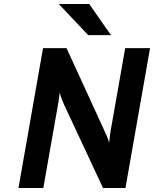

<svg xmlns="http://www.w3.org/2000/svg" viewBox="-20 -941 771 961"><path d="M72.4 0 195.4 -700H313L505 -281.4Q509.9 -271.6 516.6 -255.2Q523.3 -238.9 526.2 -225.4Q527.4 -239.2 529.4 -255.2Q531.4 -271.1 533.2 -282.8L606.6 -700H731L608 0H495.6L300.8 -417.2Q297.8 -423.6 293.4 -434.6Q289 -445.6 284.8 -457.2Q280.6 -468.8 278 -477.6Q277.8 -470 276.6 -458.3Q275.3 -446.6 273.4 -435Q271.5 -423.4 270 -415.6L196.8 0ZM421.6 -765 274.2 -921H426.6L535.6 -765Z"/></svg>

Font: Overpass
Style: Italic
Weight: 400
Italic angle: -10°
Designer: Delve Withrington, Dave Bailey, Thomas Jockin
Foundry: Delve Fonts LLC
Version: Version 4.000